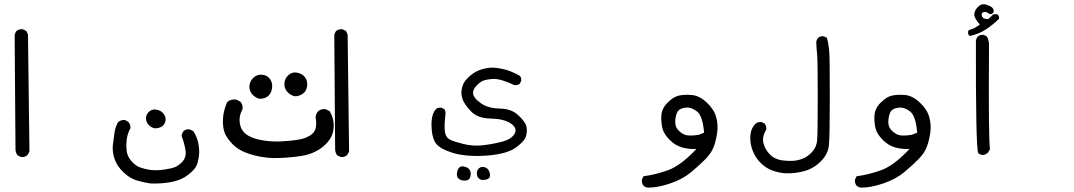

<svg xmlns="http://www.w3.org/2000/svg" viewBox="-20 -568 5040 901"><path d="M79.1 168.9 62.5 161.1Q52.7 148.4 52.7 131.8L48.8 -400.4Q49.8 -413.1 57.6 -422.9Q69.3 -432.6 86.9 -430.7L103.5 -422.9L111.3 -406.2L118.2 143.6L109.4 159.2Q96.7 170.9 79.1 168.9Z M686.5 293Q652.3 288.1 620.6 278.3Q588.9 268.6 559.1 240.2Q529.3 211.9 517.6 177.7Q505.9 143.6 509.8 110.8Q513.7 78.1 517.6 52.7Q521.5 27.3 534.2 4.9Q546.9 -5.9 566.4 -4.9L582 3.9Q593.8 16.6 591.8 34.2Q579.1 56.6 575.2 83.5Q571.3 110.4 574.2 138.2Q577.1 166 596.7 188Q616.2 210 636.2 217.3Q656.2 224.6 680.2 228.5Q704.1 232.4 731.4 230Q758.8 227.5 786.1 221.2Q813.5 214.8 835 191.9Q856.4 168.9 850.1 134.3Q843.8 99.6 832 69.3Q834 56.6 841.8 46.9Q853.5 37.1 870.1 39.1L886.7 46.9Q904.3 73.2 910.6 104Q917 134.8 913.6 162.6Q910.2 190.4 902.3 209Q894.5 227.5 862.8 252.4Q831.1 277.3 784.2 286.1Q737.3 294.9 686.5 293ZM707 34.2Q691.4 32.2 678.2 18.6Q665 4.9 665 -12.7Q665 -30.3 678.7 -43.5Q692.4 -56.6 712.9 -53.7Q733.4 -50.8 746.1 -36.1Q758.8 -21.5 756.8 -3.4Q754.9 14.6 741.2 24.4Q727.5 34.2 707 34.2Z M1262.7 173.8Q1206.1 171.9 1153.3 155.3Q1100.6 138.7 1071.3 108.4Q1042 78.1 1033.2 52.2Q1024.4 26.4 1026.4 -10.7Q1028.3 -47.9 1045.9 -88.9Q1063.5 -104.5 1088.9 -100.6L1108.4 -90.8Q1120.1 -77.1 1118.2 -55.7Q1100.6 -24.4 1105 8.3Q1109.4 41 1133.3 60.5Q1157.2 80.1 1203.1 88.9Q1249 97.7 1295.4 95.7Q1341.8 93.8 1382.8 86.9Q1423.8 80.1 1447.3 58.1Q1470.7 36.1 1460.9 -18.6Q1462.9 -34.2 1472.7 -45.9Q1486.3 -57.6 1507.8 -55.7L1527.3 -45.9Q1550.8 -4.9 1544.9 39.6Q1539.1 84 1497.1 119.1Q1455.1 154.3 1392.6 164.1Q1330.1 173.8 1262.7 173.8ZM1200.2 -104.5Q1182.6 -106.4 1166 -123Q1149.4 -139.6 1150.4 -163.1Q1151.4 -186.5 1168.9 -203.1Q1186.5 -219.7 1210.9 -217.3Q1235.4 -214.8 1248 -195.8Q1260.7 -176.8 1256.3 -152.3Q1252 -127.9 1236.8 -116.2Q1221.7 -104.5 1200.2 -104.5ZM1363.3 -116.2Q1343.8 -120.1 1328.6 -136.7Q1313.5 -153.3 1314.5 -175.8Q1315.4 -198.2 1332.5 -214.8Q1349.6 -231.4 1374 -227.1Q1398.4 -222.7 1411.1 -205.6Q1423.8 -188.5 1421.4 -165Q1418.9 -141.6 1401.9 -128.9Q1384.8 -116.2 1363.3 -116.2Z M1579.1 168.9 1562.5 161.1Q1552.7 148.4 1552.7 131.8L1548.8 -400.4Q1549.8 -413.1 1557.6 -422.9Q1569.3 -432.6 1586.9 -430.7L1603.5 -422.9L1611.3 -406.2L1618.2 143.6L1609.4 159.2Q1596.7 170.9 1579.1 168.9Z M2155.3 279.3Q2140.6 278.3 2131.3 269.5Q2122.1 260.7 2124.5 243.2Q2127 225.6 2136.2 217.3Q2145.5 209 2164.6 215.3Q2183.6 221.7 2187.5 236.8Q2191.4 252 2185.1 266.6Q2178.7 281.2 2155.3 279.3ZM2246.1 276.4Q2234.4 276.4 2226.1 268.6Q2217.8 260.7 2217.8 245.1Q2217.8 229.5 2229 220.7Q2240.2 211.9 2256.3 217.3Q2272.5 222.7 2277.8 242.7Q2283.2 262.7 2272.9 269.5Q2262.7 276.4 2246.1 276.4ZM2114.3 152.3Q2043.9 131.8 2024.9 104Q2005.9 76.2 2004.9 21Q2003.9 -34.2 2027.3 -57.6Q2038.1 -64.5 2051.8 -62.5L2065.4 -55.7Q2072.3 -44.9 2070.3 -31.2Q2063.5 29.3 2068.4 54.2Q2073.2 79.1 2093.8 88.4Q2114.3 97.7 2155.8 107.9Q2197.3 118.2 2239.7 114.3Q2282.2 110.4 2331.5 98.1Q2380.9 85.9 2395 59.1Q2409.2 32.2 2376 10.7Q2342.8 -10.7 2282.2 -11.7Q2221.7 -12.7 2190.9 -44.9Q2160.2 -77.1 2151.4 -100.6Q2142.6 -124 2146.5 -147.5Q2150.4 -170.9 2161.1 -186Q2171.9 -201.2 2193.8 -218.8Q2215.8 -236.3 2249.5 -245.1Q2283.2 -253.9 2316.4 -248.5Q2349.6 -243.2 2374 -233.9Q2398.4 -224.6 2419.9 -211.9Q2427.7 -202.1 2425.8 -187.5L2418 -173.8Q2407.2 -167 2392.6 -168.9Q2366.2 -181.6 2338.9 -190.4Q2311.5 -199.2 2287.6 -197.3Q2263.7 -195.3 2248 -189.5Q2232.4 -183.6 2214.4 -164.1Q2196.3 -144.5 2200.7 -125Q2205.1 -105.5 2238.3 -82.5Q2271.5 -59.6 2325.7 -58.6Q2379.9 -57.6 2412.1 -27.3Q2444.3 2.9 2449.7 22.9Q2455.1 43 2449.2 68.4Q2443.4 93.8 2401.4 124Q2359.4 154.3 2270 161.6Q2180.7 168.9 2114.3 152.3Z M3021.5 312.5Q3008.8 311.5 3000 303.7Q2990.2 292 2992.2 274.4L3000 258.8Q3046.9 253.9 3110.4 232.4Q3173.8 210.9 3248 130.9Q3212.9 132.8 3181.2 124Q3149.4 115.2 3122.6 88.4Q3095.7 61.5 3088.9 35.2Q3082 8.8 3083.5 -24.9Q3085 -58.6 3112.8 -86.4Q3140.6 -114.3 3166.5 -119.6Q3192.4 -125 3227.1 -122.1Q3261.7 -119.1 3295.9 -87.4Q3330.1 -55.7 3340.3 -20Q3350.6 15.6 3345.7 52.7Q3340.8 89.8 3329.6 120.1Q3318.4 150.4 3291 178.2Q3263.7 206.1 3224.1 239.3Q3184.6 272.5 3126 292.5Q3067.4 312.5 3021.5 312.5ZM3258.8 64.5 3284.2 54.7Q3277.3 -24.4 3251 -44.9Q3224.6 -65.4 3199.7 -63Q3174.8 -60.5 3164.1 -49.8Q3153.3 -39.1 3149.4 -9.3Q3145.5 20.5 3158.7 37.6Q3171.9 54.7 3191.9 63.5Q3211.9 72.3 3258.8 64.5Z M3663.1 245.1Q3630.9 242.2 3602.5 231.4Q3574.2 220.7 3549.3 196.3Q3524.4 171.9 3511.7 138.2Q3499 104.5 3501 70.3Q3502.9 36.1 3524.4 13.7Q3536.1 2.9 3553.7 4.9L3568.4 11.7Q3577.1 22.5 3576.2 39.1Q3557.6 70.3 3561 95.2Q3564.5 120.1 3580.6 142.1Q3596.7 164.1 3613.8 172.9Q3630.9 181.6 3650.9 184.6Q3670.9 187.5 3695.8 187Q3720.7 186.5 3746.1 176.8Q3771.5 167 3791.5 144.5Q3811.5 122.1 3814.5 91.8Q3817.4 61.5 3817.4 -111.3Q3817.4 -284.2 3814.5 -312.5Q3811.5 -340.8 3810.5 -370.1Q3811.5 -381.8 3819.3 -390.6Q3829.1 -399.4 3845.7 -397.5L3860.4 -390.6Q3869.1 -359.4 3871.6 -324.7Q3874 -290 3874 -106.9Q3874 76.2 3869.6 115.7Q3865.2 155.3 3832.5 188.5Q3799.8 221.7 3755.9 234.4Q3711.9 247.1 3663.1 245.1Z M4021.5 312.5Q4008.8 311.5 4000 303.7Q3990.2 292 3992.2 274.4L4000 258.8Q4046.9 253.9 4110.4 232.4Q4173.8 210.9 4248 130.9Q4212.9 132.8 4181.2 124Q4149.4 115.2 4122.6 88.4Q4095.7 61.5 4088.9 35.2Q4082 8.8 4083.5 -24.9Q4085 -58.6 4112.8 -86.4Q4140.6 -114.3 4166.5 -119.6Q4192.4 -125 4227.1 -122.1Q4261.7 -119.1 4295.9 -87.4Q4330.1 -55.7 4340.3 -20Q4350.6 15.6 4345.7 52.7Q4340.8 89.8 4329.6 120.1Q4318.4 150.4 4291 178.2Q4263.7 206.1 4224.1 239.3Q4184.6 272.5 4126 292.5Q4067.4 312.5 4021.5 312.5ZM4258.8 64.5 4284.2 54.7Q4277.3 -24.4 4251 -44.9Q4224.6 -65.4 4199.7 -63Q4174.8 -60.5 4164.1 -49.8Q4153.3 -39.1 4149.4 -9.3Q4145.5 20.5 4158.7 37.6Q4171.9 54.7 4191.9 63.5Q4211.9 72.3 4258.8 64.5Z M4591.8 159.2Q4579.1 158.2 4570.3 150.4Q4558.6 118.2 4559.6 -376Q4561.5 -387.7 4568.4 -396.5Q4579.1 -406.2 4596.7 -404.3L4611.3 -396.5Q4622.1 -377 4621.1 -352.5Q4618.2 97.7 4626 131.8L4616.2 148.4Q4605.5 158.2 4591.8 159.2ZM4531.2 -399.4 4526.4 -402.3Q4521.5 -411.1 4523.4 -421.9L4526.4 -426.8Q4553.7 -433.6 4578.1 -453.1Q4549.8 -484.4 4552.2 -503.4Q4554.7 -522.5 4571.3 -537.6Q4587.9 -552.7 4607.9 -546.4Q4627.9 -540 4636.2 -532.2Q4644.5 -524.4 4642.6 -510.7Q4634.8 -499 4622.1 -502.9Q4609.4 -514.6 4596.2 -511.2Q4583 -507.8 4587.9 -492.7Q4592.8 -477.5 4618.2 -478.5L4641.6 -501H4659.2Q4670.9 -493.2 4668 -479.5Q4637.7 -450.2 4604.5 -428.7Q4571.3 -407.2 4531.2 -399.4Z"/></svg>

Font: JasonHandwriting1
Style: Regular
Weight: 400
Version: Version 1.48.20